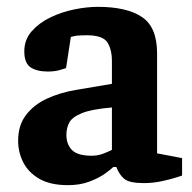

<svg xmlns="http://www.w3.org/2000/svg" viewBox="-20 -529 560 561"><path d="M179 12Q127 12 95 -6.5Q63 -25 48 -54.5Q33 -84 33 -118Q33 -163 56 -193Q79 -223 116.5 -240.5Q154 -258 200 -266L307 -284V-350Q307 -385 293.5 -405.5Q280 -426 233 -426Q207 -426 197 -423.5Q187 -421 187 -421L173 -330Q173 -330 157 -325Q141 -320 120 -320Q87 -320 69 -332.5Q51 -345 51 -379Q51 -413 72.5 -437.5Q94 -462 127 -478Q160 -494 197 -501.5Q234 -509 266 -509Q350 -509 394.5 -479.5Q439 -450 439 -373V-81L512 -67V-16Q512 -16 495 -10.5Q478 -5 452.5 0.5Q427 6 400 6Q358 6 343 -6.5Q328 -19 320 -41H311Q304 -34 286.5 -21.5Q269 -9 241.5 1.5Q214 12 179 12ZM248 -74Q266 -74 281.5 -80Q297 -86 307 -91V-215Q248 -210 219.5 -198.5Q191 -187 182.5 -171Q174 -155 174 -135Q174 -107 190.5 -90.5Q207 -74 248 -74Z"/></svg>

Font: Faustina VF Beta
Style: Regular
Weight: 400
Designer: Alfonso Garcia
Foundry: Omnibus-Type
Version: Version 1.006